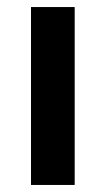

<svg xmlns="http://www.w3.org/2000/svg" viewBox="-20 -525 301 545"><path d="M68 0V-505H192V0Z"/></svg>

Font: PRinguin Sans
Style: Bold
Weight: 700
Designer: Vernon Adams
Foundry: Vernon Adams
Version: ""